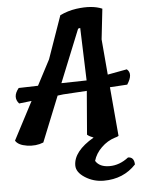

<svg xmlns="http://www.w3.org/2000/svg" viewBox="-63 -790 795 1068"><g transform="rotate(-5 335.0 -256.0)"><path d="M434 115Q456 151 512 151Q568 151 618 112Q652 112 653 154Q583 229 473 229Q416 229 369 199Q322 169 322 131Q322 52 437 -15Q415 -23 402 -34L422 -277L290 -269L258 -265L156 -12Q114 5 64.5 -2.5Q15 -10 0 -36L111 -248L41 -240Q7 -278 46 -326L154 -329L228 -470L312 -709Q355 -730 404 -737Q492 -749 548 -725L529 -555L546 -357L654 -377Q687 -350 649 -292L552 -286L576 -12Q565 -6 555 -4Q513 9 479.5 41.5Q446 74 434 115ZM285 -332 426 -335 416 -629 404 -626Z"/></g></svg>

Font: Tillana SemiBold
Style: Regular
Weight: 600
Designer: Lipi Raval (Devanagari, Latin), Jonny Pinhorn (Latin)
Foundry: Indian Type Foundry
Version: Version 2.003;PS 1.0;hotconv 1.0.79;makeotf.lib2.5.61930; tt